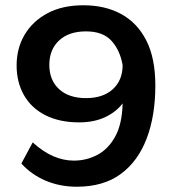

<svg xmlns="http://www.w3.org/2000/svg" viewBox="-20 -698 652 728"><path d="M271 10Q207 10 153 -13Q99 -36 61 -78L104 -158Q144 -122 182.5 -105.5Q221 -89 260 -89Q308 -89 349.5 -111Q391 -133 417 -180.5Q443 -228 445 -306Q420 -273 378 -253.5Q336 -234 280 -234Q206 -234 152.5 -261Q99 -288 71 -337Q43 -386 43 -450Q43 -515 73.5 -566.5Q104 -618 160.5 -648Q217 -678 296 -678Q379 -678 440 -644.5Q501 -611 535 -544Q569 -477 569 -374Q569 -259 536 -172.5Q503 -86 437.5 -38Q372 10 271 10ZM306 -326Q371 -326 408 -360Q445 -394 445 -451Q435 -508 402.5 -543.5Q370 -579 306 -579Q241 -579 204 -544.5Q167 -510 167 -452Q167 -394 204 -360Q241 -326 306 -326Z"/></svg>

Font: Gantari SemiBold
Style: Regular
Weight: 600
Designer: Anugrah Pasau
Foundry: Lafontype
Version: Version 1.000; ttfautohint (v1.8.3)